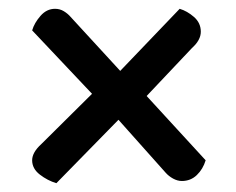

<svg xmlns="http://www.w3.org/2000/svg" viewBox="-20 -506 537 436"><path d="M313 -288 447 -142Q441 -122 427 -108.5Q413 -95 393 -95Q383 -95 373 -100.5Q363 -106 356 -114L249 -234L108 -90Q88 -96 70.5 -109.5Q53 -123 53 -142Q53 -160 74 -179L189 -293L53 -437Q58 -454 72 -470Q86 -486 105 -486Q116 -486 125 -480.5Q134 -475 140 -468L253 -345L388 -486Q405 -481 420.5 -467.5Q436 -454 436 -434Q436 -415 416 -397Z"/></svg>

Font: Baloo Tammudu 2 Medium
Style: Regular
Weight: 500
Designer: Maithili Shingre, Omkar Shende and Ek Type
Foundry: Ek Type
Version: Version 1.640;hotconv 1.0.111;makeotfexe 2.5.65597; ttfautoh